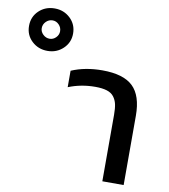

<svg xmlns="http://www.w3.org/2000/svg" viewBox="-321 -890 850 966"><g transform="rotate(10 104.0 -407.5)"><path d="M-119.1 -598.1Q-166.5 -598.1 -199.2 -628.9Q-231.9 -659.7 -231.9 -706.1Q-231.9 -752.9 -199.5 -783.9Q-167 -814.9 -119.1 -814.9Q-72.3 -814.9 -39.6 -783.9Q-6.8 -752.9 -6.8 -706.1Q-6.8 -660.2 -39.6 -629.2Q-72.3 -598.1 -119.1 -598.1ZM-119.1 -660.2Q-100.6 -660.2 -86.9 -674.1Q-73.2 -688 -73.2 -706.1Q-73.2 -725.6 -86.9 -739.7Q-100.6 -753.9 -119.1 -753.9Q-138.7 -753.9 -152.8 -739.7Q-167 -725.6 -167 -706.1Q-167 -688 -152.6 -674.1Q-138.2 -660.2 -119.1 -660.2ZM267.1 0V-339.8Q267.1 -372.6 262.5 -393.6Q257.8 -414.6 245.4 -430.9Q232.9 -447.3 209.5 -454.6Q186 -461.9 149.9 -461.9Q77.6 -461.9 13.2 -436V-520Q83 -549.8 170.9 -549.8Q278.8 -549.8 327.4 -503.2Q376 -456.5 376 -354V0Z"/></g></svg>

Font: Kanit
Style: Regular
Weight: 400
Designer: Katatrad Team
Foundry: CadsonDemak
Version: Version 1.000;PS 001.000;hotconv 1.0.88;makeotf.lib2.5.64775